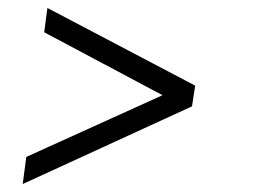

<svg xmlns="http://www.w3.org/2000/svg" viewBox="-20 -507 642 482"><path d="M37 -45 46 -113 388 -268 91 -426 99 -487 470 -292 462 -240Z"/></svg>

Font: Plus Jakarta Sans Light
Style: Italic
Weight: 300
Italic angle: -8°
Designer: Gumpita Rahayu
Foundry: Tokotype
Version: Version 2.071; ttfautohint (v1.8.4.7-5d5b);gftools[0.9.29]